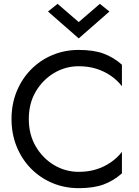

<svg xmlns="http://www.w3.org/2000/svg" viewBox="-20 -970 725 1000"><path d="M130 -350Q130 -432 166.5 -493.5Q203 -555 262 -590Q321 -625 390 -625Q440 -625 481.5 -612Q523 -599 557 -575.5Q591 -552 615 -521V-633Q571 -672 519 -691Q467 -710 390 -710Q317 -710 253.5 -683.5Q190 -657 142 -608.5Q94 -560 67 -494Q40 -428 40 -350Q40 -272 67 -206Q94 -140 142 -91.5Q190 -43 253.5 -16.5Q317 10 390 10Q467 10 519 -9Q571 -28 615 -67V-179Q591 -148 557 -124.5Q523 -101 481.5 -88Q440 -75 390 -75Q321 -75 262 -110Q203 -145 166.5 -207Q130 -269 130 -350ZM390 -855 280 -950 230 -910 390 -770 550 -910 500 -950Z"/></svg>

Font: Glinicke Jost Regular
Style: Regular
Weight: 400
Version: Version 3.710